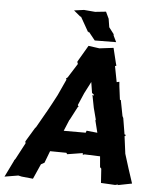

<svg xmlns="http://www.w3.org/2000/svg" viewBox="-60 -952 793 1009"><g transform="rotate(5 336.5 -448.0)"><path d="M335 -617 287 -541 279 -535 282 -529 243 -444C226 -413 210 -380 193 -351L191 -348L145 -267L139 -260L95 -187L97 -177L52 -92L44 -81H45L2 7L74 -5L92 -1L152 5L187 -74L205 -84L229 -147L315 -146L320 -139L401 -152L402 -143L411 -146L493 -143L498 -86L505 -79C506 -54 509 -29 510 -4L585 0L597 -3L602 -2L597 0L673 -15C656 -65 640 -116 624 -168L612 -260L617 -261L616 -268L611 -269L597 -354L592 -364L576 -447L571 -448C568 -480 562 -509 560 -542L546 -539L530 -622L537 -625L533 -639L514 -717L440 -708L382 -716L331 -629C331 -624 332 -620 335 -617ZM291 -260 316 -320H317L354 -391L358 -393L353 -401L381 -466L413 -528L422 -471L432 -463L433 -458L425 -461L438 -394L455 -329L451 -333L468 -265L411 -271L407 -260ZM525 -748 509 -781 508 -789 482 -823 475 -867 458 -903 401 -897 342 -902 290 -895 326 -865 329 -866 375 -785V-791L380 -787L412 -747Z"/></g></svg>

Font: Asimov Print
Style: DIt
Weight: 250
Width: 0
Designer: Google
Version: Version 2.000980: 2014